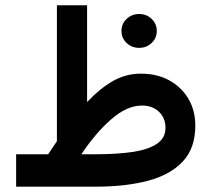

<svg xmlns="http://www.w3.org/2000/svg" viewBox="-20 -700 796 720"><path d="M435.5 -584Q435.5 -610.8 454.8 -629.2Q474.1 -647.5 502 -647.5Q529.3 -647.5 548.6 -629.2Q567.9 -610.8 567.9 -584Q567.9 -557.1 548.6 -538.8Q529.3 -520.5 502 -520.5Q474.1 -520.5 454.8 -538.8Q435.5 -557.1 435.5 -584ZM160.6 -121.6Q168.5 -134.3 177 -146.2Q185.5 -158.2 193.4 -170.4V-680.2H306.6V-317.4Q354.5 -368.2 403.3 -396Q452.1 -423.8 508.3 -423.8Q568.8 -423.8 614.7 -398.7Q660.6 -373.5 686.5 -329.6Q712.4 -285.6 712.4 -228.5Q712.4 -144.5 665.5 -94.5Q618.7 -44.4 534.9 -22.2Q451.2 0 339.4 0H40.5V-121.6ZM512.7 -304.2Q455.6 -304.2 396.5 -252.2Q337.4 -200.2 285.2 -121.6H342.3Q418.5 -121.6 476.8 -130.1Q535.2 -138.7 567.9 -160.4Q600.6 -182.1 600.6 -220.7Q600.6 -257.8 575.9 -281Q551.3 -304.2 512.7 -304.2Z"/></svg>

Font: Vazirmatn RD UI SemiBold
Style: Regular
Weight: 600
Designer: Saber Rastikerdar
Foundry: Saber Rastikerdar
Version: Version 33.003